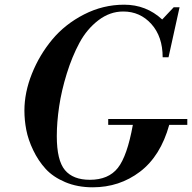

<svg xmlns="http://www.w3.org/2000/svg" viewBox="-20 -785 818 818"><path d="M441 -253V-278H778V-253H701Q664 -120 576.5 -53.5Q489 13 375 13Q310 13 258 -9Q206 -31 174.5 -65.5Q143 -100 121.5 -145Q100 -190 92 -231.5Q84 -273 84 -314Q84 -391 116 -471Q148 -551 202.5 -616.5Q257 -682 338 -723.5Q419 -765 509 -765Q603 -765 671 -702L720 -754H745L698 -541H673Q673 -629 625 -682.5Q577 -736 505 -736Q448 -736 399 -698.5Q350 -661 318.5 -602.5Q287 -544 264.5 -471.5Q242 -399 232 -331.5Q222 -264 222 -205Q222 -102 256.5 -60.5Q291 -19 363 -19Q442 -19 482 -69.5Q522 -120 546 -253Z"/></svg>

Font: Libre Bodoni
Style: Italic
Weight: 400
Italic angle: -13°
Designer: Pablo Impallari, Rodrigo Fuenzalida
Foundry: Pablo Impallari, Rodrigo Fuenzalida
Version: Version 1.001